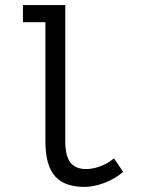

<svg xmlns="http://www.w3.org/2000/svg" viewBox="-20 -720 640 753"><path d="M70 -700H236V-168Q236 -107 256.5 -82Q277 -57 317 -57Q345 -57 374 -68Q403 -79 427 -99L463 -46Q447 -32 428 -21Q409 -10 389 -2.5Q369 5 349 9Q329 13 312 13Q275 13 246 3.5Q217 -6 197.5 -27Q178 -48 168 -82.5Q158 -117 158 -168V-633H70Z"/></svg>

Font: PT Mono
Style: Regular
Weight: 400
Monospace: yes
Designer: A.Korolkova, I.Chaeva
Foundry: ParaType Ltd
Version: Version 1.001W OFL